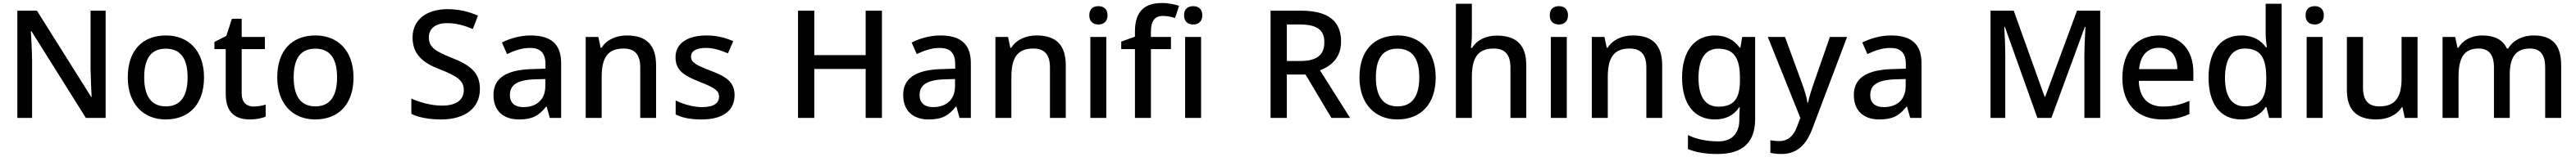

<svg xmlns="http://www.w3.org/2000/svg" viewBox="-20 -785 17096 1045"><path d="M681 0V-714H581V-330C582 -265 586 -182 588 -140H585L225 -714H95V0H193V-380C192 -452 188 -524 185 -577H189L550 0Z M1334 -270C1334 -449 1229 -549 1082 -549C925 -549 828 -449 828 -270C828 -91 934 10 1079 10C1235 10 1334 -91 1334 -270ZM937 -270C937 -392 980 -461 1080 -461C1181 -461 1225 -392 1225 -270C1225 -149 1181 -77 1081 -77C981 -77 937 -149 937 -270Z M1662 -76C1616 -76 1584 -104 1584 -162V-458H1738V-539H1584V-660H1519L1482 -546L1403 -506V-458H1478V-160C1478 -27 1551 10 1639 10C1678 10 1720 2 1743 -9V-89C1721 -81 1690 -76 1662 -76Z M2326 -270C2326 -449 2221 -549 2074 -549C1917 -549 1820 -449 1820 -270C1820 -91 1926 10 2071 10C2227 10 2326 -91 2326 -270ZM1929 -270C1929 -392 1972 -461 2072 -461C2173 -461 2217 -392 2217 -270C2217 -149 2173 -77 2073 -77C1973 -77 1929 -149 1929 -270Z M3165 -193C3165 -305 3097 -353 2976 -401C2868 -444 2826 -471 2826 -537C2826 -593 2868 -631 2947 -631C3007 -631 3063 -615 3118 -592L3152 -681C3092 -707 3027 -724 2950 -724C2811 -724 2718 -653 2718 -536C2718 -419 2793 -364 2898 -324C3012 -279 3058 -250 3058 -185C3058 -122 3010 -82 2914 -82C2839 -82 2763 -105 2710 -129V-27C2758 -3 2829 10 2907 10C3067 10 3165 -66 3165 -193Z M3502 -549C3430 -549 3362 -528 3311 -502L3345 -425C3391 -447 3442 -466 3497 -466C3562 -466 3600 -437 3600 -358V-328L3508 -325C3337 -320 3255 -263 3255 -153C3255 -41 3327 10 3424 10C3514 10 3557 -16 3604 -75H3608L3629 0H3704V-365C3704 -491 3637 -549 3502 -549ZM3527 -257 3599 -259V-212C3599 -118 3537 -72 3454 -72C3401 -72 3364 -96 3364 -152C3364 -215 3404 -252 3527 -257Z M4140 -549C4072 -549 4007 -523 3972 -467H3966L3951 -539H3867V0H3973V-272C3973 -394 4008 -462 4118 -462C4194 -462 4229 -420 4229 -336V0H4334V-351C4334 -490 4265 -549 4140 -549Z M4855 -152C4855 -241 4796 -276 4697 -314C4596 -353 4566 -370 4566 -409C4566 -445 4600 -466 4664 -466C4715 -466 4764 -450 4811 -430L4846 -511C4791 -535 4735 -549 4669 -549C4545 -549 4463 -498 4463 -404C4463 -315 4521 -281 4624 -240C4730 -199 4752 -178 4752 -142C4752 -100 4719 -72 4639 -72C4579 -72 4511 -93 4464 -116V-23C4509 -1 4560 10 4636 10C4774 10 4855 -46 4855 -152Z M5833 0V-714H5725V-418H5384V-714H5276V0H5384V-326H5725V0Z M6221 -549C6149 -549 6081 -528 6030 -502L6064 -425C6110 -447 6161 -466 6216 -466C6281 -466 6319 -437 6319 -358V-328L6227 -325C6056 -320 5974 -263 5974 -153C5974 -41 6046 10 6143 10C6233 10 6276 -16 6323 -75H6327L6348 0H6423V-365C6423 -491 6356 -549 6221 -549ZM6246 -257 6318 -259V-212C6318 -118 6256 -72 6173 -72C6120 -72 6083 -96 6083 -152C6083 -215 6123 -252 6246 -257Z M6859 -549C6791 -549 6726 -523 6691 -467H6685L6670 -539H6586V0H6692V-272C6692 -394 6727 -462 6837 -462C6913 -462 6948 -420 6948 -336V0H7053V-351C7053 -490 6984 -549 6859 -549Z M7270 -744C7236 -744 7209 -727 7209 -683C7209 -640 7236 -622 7270 -622C7302 -622 7330 -640 7330 -683C7330 -727 7302 -744 7270 -744ZM7322 -539H7216V0H7322Z M7751 -458V-539H7618V-574C7618 -644 7643 -679 7697 -679C7727 -679 7756 -672 7778 -665L7805 -746C7778 -755 7738 -765 7692 -765C7579 -765 7512 -713 7512 -575V-541L7421 -508V-458H7512V0H7618V-458Z M7899 -744C7865 -744 7838 -727 7838 -683C7838 -640 7865 -622 7899 -622C7931 -622 7959 -640 7959 -683C7959 -727 7931 -744 7899 -744ZM7951 -539H7845V0H7951Z M8612 -714H8412V0H8520V-289H8644L8816 0H8940L8740 -317C8811 -344 8880 -398 8880 -508C8880 -646 8794 -714 8612 -714ZM8605 -622C8717 -622 8769 -589 8769 -504C8769 -421 8721 -379 8610 -379H8520V-622Z M9508 -270C9508 -449 9403 -549 9256 -549C9099 -549 9002 -449 9002 -270C9002 -91 9108 10 9253 10C9409 10 9508 -91 9508 -270ZM9111 -270C9111 -392 9154 -461 9254 -461C9355 -461 9399 -392 9399 -270C9399 -149 9355 -77 9255 -77C9155 -77 9111 -149 9111 -270Z M9748 -557V-760H9642V0H9748V-271C9748 -393 9782 -462 9893 -462C9969 -462 10004 -420 10004 -336V0H10109V-351C10109 -489 10040 -548 9913 -548C9845 -548 9783 -521 9749 -466H9742C9745 -487 9748 -523 9748 -557Z M10326 -744C10292 -744 10265 -727 10265 -683C10265 -640 10292 -622 10326 -622C10358 -622 10386 -640 10386 -683C10386 -727 10358 -744 10326 -744ZM10378 -539H10272V0H10378Z M10817 -549C10749 -549 10684 -523 10649 -467H10643L10628 -539H10544V0H10650V-272C10650 -394 10685 -462 10795 -462C10871 -462 10906 -420 10906 -336V0H11011V-351C11011 -490 10942 -549 10817 -549Z M11360 -549C11224 -549 11143 -442 11143 -268C11143 -93 11224 10 11360 10C11430 10 11485 -15 11522 -71H11526C11525 -57 11523 -22 11523 -5V13C11523 104 11472 156 11385 156C11308 156 11238 142 11182 114V207C11237 230 11301 240 11379 240C11547 240 11628 161 11628 7V-539H11542L11530 -468H11525C11486 -523 11429 -549 11360 -549ZM11382 -461C11482 -461 11527 -406 11527 -268V-248C11527 -125 11483 -75 11384 -75C11297 -75 11252 -142 11252 -267C11252 -393 11298 -461 11382 -461Z M11712 -539 11928 0 11906 58C11885 115 11849 154 11788 154C11765 154 11743 151 11729 148V232C11746 236 11770 240 11803 240C11907 240 11968 177 12007 73L12238 -539H12124L12018 -234C12001 -186 11986 -136 11979 -102H11975C11969 -144 11955 -186 11938 -233L11826 -539Z M12530 -549C12458 -549 12390 -528 12339 -502L12373 -425C12419 -447 12470 -466 12525 -466C12590 -466 12628 -437 12628 -358V-328L12536 -325C12365 -320 12283 -263 12283 -153C12283 -41 12355 10 12452 10C12542 10 12585 -16 12632 -75H12636L12657 0H12732V-365C12732 -491 12665 -549 12530 -549ZM12555 -257 12627 -259V-212C12627 -118 12565 -72 12482 -72C12429 -72 12392 -96 12392 -152C12392 -215 12432 -252 12555 -257Z M13501 0H13594L13816 -606H13820C13818 -563 13813 -478 13813 -409V0H13918V-714H13764L13553 -141H13549L13344 -714H13190V0H13288V-403C13288 -478 13284 -566 13281 -607H13285Z M14308 -549C14163 -549 14065 -446 14065 -265C14065 -84 14173 10 14330 10C14406 10 14456 -1 14510 -26V-114C14453 -89 14403 -76 14334 -76C14234 -76 14177 -136 14174 -247H14536V-305C14536 -455 14449 -549 14308 -549ZM14308 -467C14391 -467 14429 -409 14430 -325H14176C14184 -416 14232 -467 14308 -467Z M14853 10C14935 10 14985 -26 15016 -72H15021L15039 0H15122V-760H15016V-558C15016 -531 15021 -488 15024 -470H15018C14986 -514 14936 -549 14855 -549C14724 -549 14637 -453 14637 -268C14637 -84 14723 10 14853 10ZM14878 -77C14790 -77 14746 -145 14746 -266C14746 -388 14790 -462 14877 -462C14987 -462 15020 -393 15020 -267V-251C15019 -134 14982 -77 14878 -77Z M15342 -744C15308 -744 15281 -727 15281 -683C15281 -640 15308 -622 15342 -622C15374 -622 15402 -640 15402 -683C15402 -727 15374 -744 15342 -744ZM15394 -539H15288V0H15394Z M16024 -539H15918V-266C15918 -144 15882 -77 15771 -77C15696 -77 15662 -118 15662 -202V-539H15555V-186C15555 -49 15624 10 15750 10C15818 10 15884 -15 15919 -71H15924L15939 0H16024Z M16794 -549C16726 -549 16660 -521 16625 -462H16617C16590 -521 16534 -549 16453 -549C16389 -549 16328 -523 16295 -467H16289L16274 -539H16190V0H16296V-272C16296 -394 16328 -462 16429 -462C16498 -462 16531 -420 16531 -337V0H16636V-290C16636 -401 16674 -462 16770 -462C16839 -462 16871 -420 16871 -337V0H16977V-351C16977 -490 16915 -549 16794 -549Z"/></svg>

Font: Noto Sans Hanifi Rohingya Medium
Style: Regular
Weight: 500
Designer: Monotype Design Team and DaltonMaag
Foundry: Google LLC
Version: Version 2.102